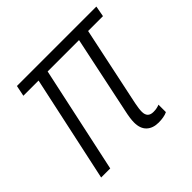

<svg xmlns="http://www.w3.org/2000/svg" viewBox="-140 -673 822 822"><g transform="rotate(-45 271.5 -262.0)"><path d="M381 8Q346 8 326 -11Q306 -30 306 -67Q306 -78 308 -93Q310 -108 314 -126L389 -483H199L95 0H40L144 -483H52L62 -532H543L534 -483H444L368 -123Q362 -94 362 -76Q362 -40 397 -40Q409 -40 418 -42Q427 -44 434 -47V-2Q424 3 410 5.5Q396 8 381 8Z"/></g></svg>

Font: Noto Sans SemiCondensed Light
Style: Italic
Weight: 300
Width: 4
Italic angle: -12°
Designer: Monotype Design Team
Foundry: Monotype Imaging Inc.
Version: Version 2.013; ttfautohint (v1.8.4.7-5d5b)